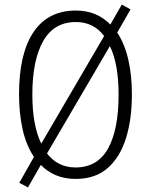

<svg xmlns="http://www.w3.org/2000/svg" viewBox="-20 -770 651 837"><path d="M555 -358Q555 -250 529 -167Q503 -84 449 -37Q395 10 310 10Q262 10 224 -6Q186 -22 158 -51L102 47L64 27L128 -86Q94 -137 78.5 -206.5Q63 -276 63 -359Q63 -536 126 -630Q189 -724 311 -724Q357 -724 394.5 -708.5Q432 -693 461 -663L511 -750L549 -729L491 -628Q523 -580 539 -511.5Q555 -443 555 -358ZM121 -358Q121 -223 160 -144L434 -613Q388 -674 311 -674Q215 -674 168 -590.5Q121 -507 121 -358ZM497 -358Q497 -491 459 -569L185 -101Q232 -40 309 -40Q405 -40 451 -122.5Q497 -205 497 -358Z"/></svg>

Font: Noto Sans Khmer Condensed Light
Style: Regular
Weight: 300
Width: 3
Designer: Danh Hong and the Monotype Design Team
Foundry: Monotype Imaging Inc.
Version: Version 2.004; ttfautohint (v1.8.4.7-5d5b)